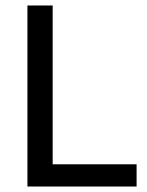

<svg xmlns="http://www.w3.org/2000/svg" viewBox="-20 -680 537 700"><path d="M80 0V-660H172V0ZM110 0V-81H478V0Z"/></svg>

Font: Bricolage Grotesque 28pt
Style: Regular
Weight: 400
Version: Version 1.001;gftools[0.9.33.dev8+g029e19f]